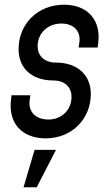

<svg xmlns="http://www.w3.org/2000/svg" viewBox="-20 -576 464 816"><path d="M174 12C284 12 366 -69 366 -177C366 -257 309 -310 218 -310C169 -310 140 -338 140 -380C140 -435 183 -476 241 -476C295 -476 325 -442 317 -394L314 -374H395L397 -390C411 -489 354 -556 252 -556C142 -556 59 -476 59 -367C59 -286 115 -234 207 -234C255 -234 284 -206 284 -164C284 -109 242 -68 186 -68C133 -68 99 -100 106 -150L109 -171H29L27 -154C14 -54 72 12 174 12ZM80 220H136L218 61H127Z"/></svg>

Font: Mohave
Style: Italic
Weight: 400
Italic angle: -8°
Designer: Gumpita Rahayu
Foundry: Tokotype
Version: Version 2.002;PS 002.002;hotconv 1.0.88;makeotf.lib2.5.64775